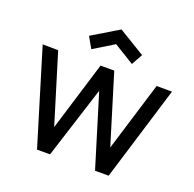

<svg xmlns="http://www.w3.org/2000/svg" viewBox="-137 -933 1085 1073"><g transform="rotate(20 406.0 -396.0)"><path d="M285.5 -631 248 -697 406.5 -792.5 563.5 -697 527 -631 406.5 -705ZM790.5 -562.5 618.5 0H537.5L406.5 -428L270 0H192.5L21 -563.5L113.5 -562.5L239.5 -151L365.5 -562.5H447L573 -151L699 -562.5Z"/></g></svg>

Font: Russisch Sans Medium
Style: Regular
Weight: 500
Width: 4
Designer: Michael Sharanda (font) & Cristiano Sobral (main changes)
Foundry: Michael Sharanda
Version: Version 2.00;September 8, 2020;FontCreator 13.0.0.2681 64-bi